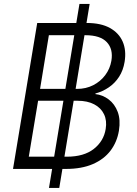

<svg xmlns="http://www.w3.org/2000/svg" viewBox="-20 -842 682 957"><path d="M224.1 94.7 376 -822.3H426.8L275.4 94.7ZM44.9 0 165.5 -727.5H412.1Q482.9 -727.5 527.8 -702.6Q572.8 -677.7 591.6 -634.3Q610.4 -590.8 601.1 -533.7Q594.2 -491.2 573.5 -459.2Q552.7 -427.2 522.2 -406.5Q491.7 -385.7 455.6 -376V-373Q491.7 -369.1 521.7 -346.4Q551.8 -323.7 566.7 -284.4Q581.5 -245.1 572.8 -190.9Q563.5 -134.3 531 -91.3Q498.5 -48.3 442.9 -24.2Q387.2 0 308.6 0ZM123.5 -61H313.5Q398.4 -61 447.8 -99.9Q497.1 -138.7 506.8 -199.2Q513.7 -240.7 498.5 -272.5Q483.4 -304.2 449.5 -322Q415.5 -339.8 366.7 -339.8H169.9ZM179.7 -398.9H364.3Q408.2 -398.9 444.3 -417.2Q480.5 -435.5 504.4 -467.3Q528.3 -499 535.2 -539.1Q544.9 -597.2 512.5 -631.8Q480 -666.5 405.8 -666.5H223.6Z"/></svg>

Font: Inter 20pt Light
Style: Italic
Weight: 300
Italic angle: -9.3988°
Version: Version 4.001;git-66647c0bb